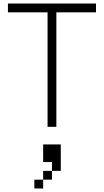

<svg xmlns="http://www.w3.org/2000/svg" viewBox="-20 -720 590 1090"><path d="M300 -650H525V-700H25V-650H250V0H300ZM175 350H225V300H175ZM225 300H275V250H225ZM225 200H275V250H325V100H225Z"/></svg>

Font: LS-VG5000 Light
Style: Regular
Weight: 400
Designer: Justin Bihan, 2021
Foundry: Justin Bihan, 2021
Version: Version 1.000;Glyphs 3.1.2 (3151)